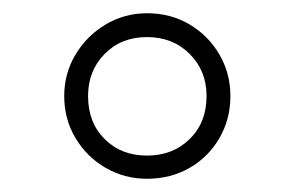

<svg xmlns="http://www.w3.org/2000/svg" viewBox="-20 -845 445 290"><path d="M77 -700Q77 -734 94 -762.5Q111 -791 139.5 -808Q168 -825 202 -825Q238 -825 266.5 -808Q295 -791 311.5 -762.5Q328 -734 328 -700Q328 -665 311.5 -636.5Q295 -608 266.5 -591.5Q238 -575 202 -575Q168 -575 139.5 -591.5Q111 -608 94 -636.5Q77 -665 77 -700ZM113 -700Q113 -660 138 -635Q163 -610 202 -610Q241 -610 266.5 -635Q292 -660 292 -700Q292 -738 266.5 -763.5Q241 -789 202 -789Q163 -789 138 -763.5Q113 -738 113 -700Z"/></svg>

Font: Glory Thin ExtraLight
Style: Regular
Weight: 250
Version: Version 1.011